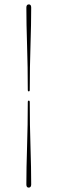

<svg xmlns="http://www.w3.org/2000/svg" viewBox="-20 -743 262 874"><path d="M115.5 -334Q115.5 -327 111 -327Q106.5 -327 106.5 -334Q106.5 -437.5 103.2 -536.8Q100 -636 100 -708.5Q100 -723 111.5 -723Q122 -723 122 -708.5Q122 -636 118.8 -536.5Q115.5 -437 115.5 -334ZM106.5 -278Q106.5 -285 111 -285Q115.5 -285 115.5 -278Q115.5 -174.5 118.8 -75.5Q122 23.5 122 96.5Q122 111 110.5 111Q100 111 100 96.5Q100 23.5 103.2 -75.8Q106.5 -175 106.5 -278Z"/></svg>

Font: Fraunces144ptRegular
Style: Regular
Weight: 400
Version: Version 1.000;[0bf87f6ff]